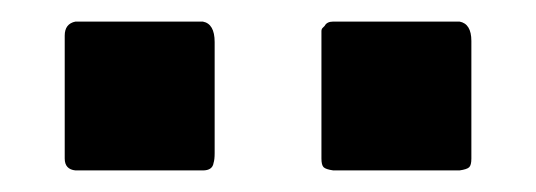

<svg xmlns="http://www.w3.org/2000/svg" viewBox="-20 -942 497 178"><path d="M289 -922H406Q417 -920 417 -904Q417 -901 417 -900V-795Q417 -789 415 -787Q413 -785 406 -784H289Q282 -785 280 -787Q278 -789 278 -795V-913Q278 -915 279 -916Q280 -917 281 -918Q283 -922 289 -922ZM179 -900V-809Q179 -806 179 -800Q179 -794 178 -791Q177 -784 168 -784H50Q40 -785 40 -795V-909Q40 -920 50 -922H168Q179 -920 179 -903Q179 -901 179 -900Z"/></svg>

Font: Keania One
Style: Regular
Weight: 400
Designer: Julia Petretta
Foundry: Julia Petretta
Version: Version 1.003